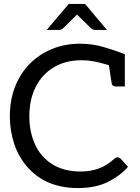

<svg xmlns="http://www.w3.org/2000/svg" viewBox="-20 -947 709 975"><path d="M376 8Q212 8 118 -100Q73 -152 51.5 -218.5Q30 -285 30 -356Q30 -439 56.5 -506.5Q83 -574 130 -622Q178 -671 243.5 -698Q309 -725 386 -725Q447 -725 501.5 -709.5Q556 -694 614 -672V-508H568Q550 -508 547 -524L533 -616Q503 -625 468 -633Q433 -641 393 -641Q313 -641 253.5 -605.5Q194 -570 161.5 -506Q129 -442 129 -356Q129 -277 158 -213.5Q187 -150 245.5 -113Q304 -76 390 -76Q438 -76 479.5 -90.5Q521 -105 561 -141Q569 -148 578 -148Q586 -148 592 -142L630 -100Q590 -54 527.5 -23Q465 8 376 8ZM217 -795 329 -927H412L523 -795H464Q452 -795 444 -802L371 -873L299 -802Q292 -795 279 -795Z"/></svg>

Font: Aleo
Style: Regular
Weight: 400
Designer: Alessio Laiso
Foundry: Alessio Laiso
Version: Version 2.001; ttfautohint (v1.8.4.7-5d5b);gftools[0.9.29]